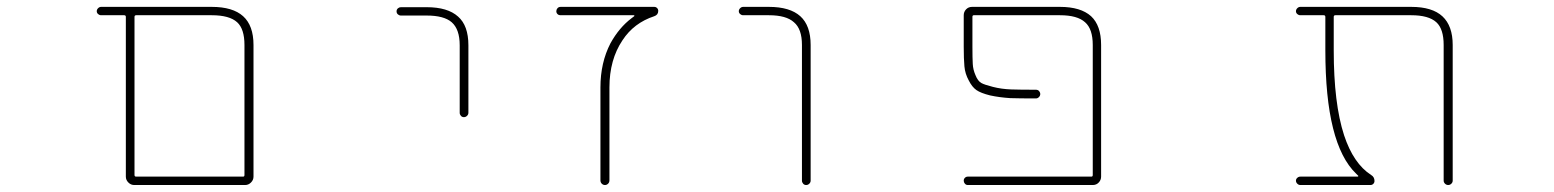

<svg xmlns="http://www.w3.org/2000/svg" viewBox="-20 -564 4540 561"><path d="M372.1 -23.4Q362.3 -23.4 355 -30.8Q347.7 -38.1 347.7 -47.9V-514.6Q347.7 -519.5 342.8 -519.5H275.4Q270.5 -519.5 266.6 -522.9Q262.7 -526.4 262.7 -531.2Q262.7 -536.1 266.6 -540Q270.5 -543.9 275.4 -543.9H598.6Q660.2 -543.9 690.4 -516.6Q720.7 -489.3 720.7 -432.6V-47.9Q720.7 -38.1 713.4 -30.8Q706.1 -23.4 696.3 -23.4ZM373 -52.7Q373 -47.9 377.9 -47.9H690.4Q694.3 -47.9 694.3 -52.7V-432.6Q694.3 -479.5 672.9 -499Q650.4 -519.5 598.6 -519.5H377.9Q373 -519.5 373 -514.6Z M1323.2 -234.4V-431.6Q1323.2 -478.5 1299.8 -499Q1277.3 -518.6 1226.6 -518.6H1151.4Q1146.5 -518.6 1142.6 -522Q1138.7 -525.4 1138.7 -530.8Q1138.7 -536.1 1142.6 -539.6Q1146.5 -543 1151.4 -543H1226.6Q1288.1 -543 1318.4 -515.6Q1348.6 -489.3 1348.6 -431.6V-234.4Q1348.6 -229.5 1344.7 -225.6Q1340.8 -221.7 1335.4 -221.7Q1330.1 -221.7 1326.7 -225.6Q1323.2 -229.5 1323.2 -234.4Z M1734.4 -37.1V-308.6Q1734.4 -380.9 1763.7 -437.5Q1789.1 -483.4 1825.2 -510.7L1833 -516.6Q1834 -517.6 1833.5 -518.6Q1833 -519.5 1832 -519.5H1618.2Q1612.3 -519.5 1608.9 -522.9Q1605.5 -526.4 1605.5 -531.2Q1605.5 -536.1 1608.9 -540Q1612.3 -543.9 1618.2 -543.9H1891.6Q1896.5 -543.9 1899.9 -540.5Q1903.3 -537.1 1903.3 -532.2Q1903.3 -520.5 1891.6 -516.6Q1832 -497.1 1798.8 -446.3Q1760.7 -389.6 1760.7 -308.6V-37.1Q1760.7 -31.2 1756.8 -27.3Q1752.9 -23.4 1747.6 -23.4Q1742.2 -23.4 1738.3 -27.3Q1734.4 -31.2 1734.4 -37.1Z M2323.2 -36.1V-432.6Q2323.2 -479.5 2299.8 -499Q2277.3 -519.5 2226.6 -519.5H2151.4Q2146.5 -519.5 2142.6 -522.9Q2138.7 -526.4 2138.7 -531.2Q2138.7 -536.1 2142.6 -540Q2146.5 -543.9 2151.4 -543.9H2226.6Q2288.1 -543.9 2318.4 -516.6Q2348.6 -489.3 2348.6 -432.6V-36.1Q2348.6 -31.2 2344.7 -27.3Q2340.8 -23.4 2335.4 -23.4Q2330.1 -23.4 2326.7 -27.3Q2323.2 -31.2 2323.2 -36.1Z M2807.6 -23.4Q2802.7 -23.4 2799.3 -27.3Q2795.9 -31.2 2795.9 -36.1Q2795.9 -41 2799.3 -44.4Q2802.7 -47.9 2807.6 -47.9H3168.9Q3172.9 -47.9 3172.9 -52.7V-432.6Q3172.9 -479.5 3150.4 -499Q3127.9 -519.5 3077.1 -519.5H2825.2Q2821.3 -519.5 2821.3 -514.6V-427.7Q2821.3 -393.6 2822.3 -377Q2823.2 -360.4 2830.1 -344.7Q2836.9 -327.1 2847.7 -321.3Q2856.4 -316.4 2881.3 -310.1Q2906.2 -303.7 2934.6 -302.7Q2959 -301.8 3006.8 -301.8Q3012.7 -301.8 3016.1 -297.9Q3019.5 -293.9 3019.5 -289.1Q3019.5 -284.2 3015.6 -280.3Q3011.7 -276.4 3006.8 -276.4Q2959 -276.4 2931.6 -277.3Q2900.4 -279.3 2873 -285.2Q2845.7 -292 2833 -300.8Q2820.3 -309.6 2810.5 -329.1Q2799.8 -348.6 2797.9 -370.1Q2795.9 -391.6 2795.9 -427.7V-519.5Q2795.9 -529.3 2802.7 -536.6Q2809.6 -543.9 2820.3 -543.9H3077.1Q3137.7 -543.9 3168 -516.6Q3197.3 -489.3 3197.3 -432.6V-47.9Q3197.3 -38.1 3190.4 -30.8Q3183.6 -23.4 3172.9 -23.4Z M4198.2 -36.1V-432.6Q4198.2 -479.5 4176.8 -499Q4154.3 -519.5 4103.5 -519.5H3881.8Q3877 -519.5 3877 -514.6V-417Q3877 -261.7 3907.2 -168.9Q3934.6 -85.9 3986.3 -52.7Q3996.1 -46.9 3996.1 -35.2Q3996.1 -30.3 3992.7 -26.9Q3989.3 -23.4 3984.4 -23.4H3779.3Q3774.4 -23.4 3770.5 -27.3Q3766.6 -31.2 3766.6 -36.1Q3766.6 -41 3770.5 -44.4Q3774.4 -47.9 3779.3 -47.9H3947.3Q3948.2 -47.9 3948.7 -49.3Q3949.2 -50.8 3948.2 -50.8L3942.4 -56.6Q3897.5 -99.6 3875 -189.5Q3852.5 -279.3 3852.5 -417V-514.6Q3852.5 -519.5 3847.7 -519.5H3779.3Q3774.4 -519.5 3770.5 -522.9Q3766.6 -526.4 3766.6 -531.2Q3766.6 -536.1 3770.5 -540Q3774.4 -543.9 3779.3 -543.9H4103.5Q4165 -543.9 4194.8 -516.1Q4224.6 -488.3 4224.6 -432.6V-36.1Q4224.6 -31.2 4220.7 -27.3Q4216.8 -23.4 4211.4 -23.4Q4206.1 -23.4 4202.1 -27.3Q4198.2 -31.2 4198.2 -36.1Z"/></svg>

Font: Rounded Mgen+ 1mn thin
Style: Regular
Weight: 100
Designer: [Source Han Sans]
Ryoko NISHIZUKA  (kana & ideographs); Paul D. Hunt (Latin, Greek & Cyrillic); Wenlong ZHANG  (bopomofo
Version: Version 1.059.20150602